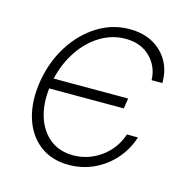

<svg xmlns="http://www.w3.org/2000/svg" viewBox="-88 -639 728 738"><g transform="rotate(15 276.0 -270.5)"><path d="M247.6 11.7Q178.2 11.7 131.1 -25.1Q84 -62 64.9 -126Q45.9 -189.9 59.1 -271Q72.8 -352.1 113.3 -415.8Q153.8 -479.5 212.9 -516.4Q272 -553.2 340.8 -553.2Q418.5 -553.2 466.8 -506.8Q515.1 -460.4 514.6 -385.3H471.7Q470.2 -439 433.1 -476.1Q396 -513.2 334.5 -513.2Q282.2 -513.2 235.6 -485.4Q189 -457.5 155.3 -408Q121.6 -358.4 106.4 -293.9H402.8L396.5 -252.9H99.6Q92.3 -188 108.9 -137.5Q125.5 -86.9 162.8 -57.6Q200.2 -28.3 254.4 -28.3Q314.5 -28.3 364.3 -64Q414.1 -99.6 434.1 -159.2H478Q461.9 -108.9 428 -70.3Q394 -31.7 347.4 -10Q300.8 11.7 247.6 11.7Z"/></g></svg>

Font: Inter Extra Light
Style: Italic
Weight: 200
Italic angle: -9.39999°
Designer: Rasmus Andersson
Foundry: rsms
Version: Version 4.000;git-3c8e0fc